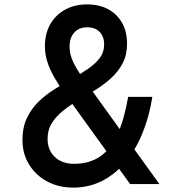

<svg xmlns="http://www.w3.org/2000/svg" viewBox="-20 -836 790 872"><path d="M312 16Q246 16 194 -12Q142 -40 112 -89Q82 -138 82 -200Q82 -257 102 -299.5Q122 -342 155 -374Q188 -406 228 -431Q268 -456 307.5 -478.5Q347 -501 380 -523.5Q413 -546 433 -572.5Q453 -599 453 -634Q453 -670 432.5 -691Q412 -712 376 -712Q339 -712 317.5 -688.5Q296 -665 296 -624Q296 -599 304 -575.5Q312 -552 326.5 -527.5Q341 -503 362 -474L704 0H571L270 -417Q244 -454 224.5 -488.5Q205 -523 194.5 -557Q184 -591 184 -626Q184 -683 208 -725.5Q232 -768 275.5 -792Q319 -816 376 -816Q431 -816 471.5 -794Q512 -772 534.5 -732Q557 -692 557 -638Q557 -587 537.5 -549.5Q518 -512 486 -482.5Q454 -453 415.5 -429Q377 -405 338 -382Q299 -359 267 -333.5Q235 -308 215.5 -277Q196 -246 196 -204Q196 -171 211 -145.5Q226 -120 253 -106Q280 -92 316 -92Q387 -92 435.5 -126Q484 -160 514.5 -228Q545 -296 562 -396H672Q657 -303 625.5 -227.5Q594 -152 547.5 -97.5Q501 -43 442 -13.5Q383 16 312 16Z"/></svg>

Font: Martian Mono SemiExpanded
Style: Regular
Weight: 400
Width: 6
Monospace: yes
Designer: Roman Shamin
Foundry: Evil Martians
Version: Version 1.000